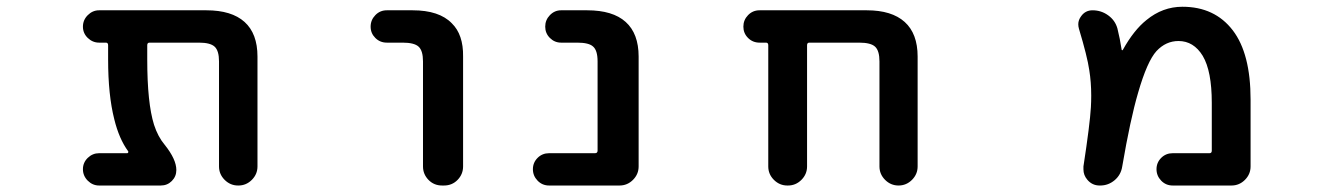

<svg xmlns="http://www.w3.org/2000/svg" viewBox="-20 -579 4040 580"><path d="M699.2 -18.6Q675.8 -18.6 658.7 -35.6Q641.6 -52.7 641.6 -76.2V-393.6Q641.6 -425.8 628.4 -438Q615.2 -450.2 581.1 -450.2H431.6Q424.8 -450.2 424.8 -442.4V-399.4Q424.8 -267.6 445.3 -202.1Q457 -166 477.5 -141.6Q512.7 -97.7 512.7 -65.4Q512.7 -45.9 499 -32.2Q485.4 -18.6 465.8 -18.6H279.3Q259.8 -18.6 245.1 -33.2Q230.5 -47.9 230.5 -67.9Q230.5 -87.9 245.1 -102.1Q259.8 -116.2 279.3 -116.2H364.3Q366.2 -116.2 367.2 -118.2Q368.2 -120.1 367.2 -122.1Q339.8 -159.2 325.2 -218.8Q306.6 -292 306.6 -399.4V-442.4Q306.6 -450.2 299.8 -450.2H279.3Q259.8 -450.2 245.1 -464.4Q230.5 -478.5 230.5 -498.5Q230.5 -518.6 245.1 -533.2Q259.8 -547.9 279.3 -547.9H603.5Q679.7 -547.9 718.8 -512.7Q757.8 -477.5 757.8 -408.2V-76.2Q757.8 -52.7 740.7 -35.6Q723.6 -18.6 700.2 -18.6Z M1315.4 -18.6Q1291 -18.6 1274.4 -35.6Q1257.8 -52.7 1257.8 -76.2V-393.6Q1257.8 -425.8 1244.6 -438Q1231.4 -450.2 1196.3 -450.2H1148.4Q1127.9 -450.2 1113.8 -464.4Q1099.6 -478.5 1099.6 -498.5Q1099.6 -518.6 1113.8 -533.2Q1127.9 -547.9 1148.4 -547.9H1226.6Q1306.6 -547.9 1344.7 -508.8Q1379.9 -474.6 1378.9 -408.2V-76.2Q1378.9 -52.7 1362.3 -35.6Q1345.7 -18.6 1321.3 -18.6Z M1638.7 -18.6Q1618.2 -18.6 1604 -33.2Q1589.8 -47.9 1589.8 -67.9Q1589.8 -87.9 1604 -102.1Q1618.2 -116.2 1638.7 -116.2H1777.3Q1785.2 -116.2 1785.2 -124V-393.6Q1785.2 -426.8 1771.5 -438.5Q1758.8 -450.2 1723.6 -450.2H1674.8Q1655.3 -450.2 1641.1 -464.4Q1627 -478.5 1627 -498.5Q1627 -518.6 1641.1 -533.2Q1655.3 -547.9 1674.8 -547.9H1753.9Q1831.1 -547.9 1870.1 -512.7Q1909.2 -477.5 1909.2 -408.2V-76.2Q1909.2 -52.7 1892.1 -35.6Q1875 -18.6 1851.6 -18.6Z M2636.7 -76.2V-393.6Q2636.7 -425.8 2623.5 -438Q2610.4 -450.2 2575.2 -450.2H2424.8Q2418 -450.2 2418 -442.4V-76.2Q2418 -52.7 2400.9 -35.6Q2383.8 -18.6 2360.4 -18.6H2358.4Q2335 -18.6 2317.9 -35.6Q2300.8 -52.7 2300.8 -76.2V-442.4Q2300.8 -450.2 2293.9 -450.2H2274.4Q2253.9 -450.2 2239.7 -464.4Q2225.6 -478.5 2225.6 -498.5Q2225.6 -518.6 2239.7 -533.2Q2253.9 -547.9 2274.4 -547.9H2598.6Q2673.8 -547.9 2712.9 -512.7Q2752 -477.5 2752 -408.2V-76.2Q2752 -52.7 2734.9 -35.6Q2717.8 -18.6 2694.3 -18.6Q2670.9 -18.6 2653.8 -35.6Q2636.7 -52.7 2636.7 -76.2Z M3522.5 -18.6Q3502 -18.6 3487.8 -33.2Q3473.6 -47.9 3473.6 -67.9Q3473.6 -87.9 3487.8 -102.1Q3502 -116.2 3522.5 -116.2H3633.8Q3640.6 -116.2 3640.6 -124V-268.6Q3640.6 -364.3 3613.3 -410.2Q3585.9 -455.1 3540 -455.1Q3502 -455.1 3473.6 -424.8Q3445.3 -393.6 3418 -298.8Q3394.5 -218.8 3370.1 -76.2Q3366.2 -50.8 3347.2 -34.7Q3328.1 -18.6 3303.7 -18.6H3301.8Q3279.3 -18.6 3264.6 -36.1Q3252.9 -49.8 3252.9 -67.4Q3252.9 -71.3 3252.9 -76.2Q3272.5 -204.1 3275.4 -254.9Q3276.4 -272.5 3276.4 -290Q3276.4 -331.1 3270.5 -367.2Q3264.6 -408.2 3239.3 -492.2Q3237.3 -499 3237.3 -505.9Q3237.3 -518.6 3246.1 -530.3Q3258.8 -547.9 3280.3 -547.9Q3306.6 -547.9 3327.6 -532.7Q3348.6 -517.6 3355.5 -493.2Q3363.3 -461.9 3368.2 -429.7Q3368.2 -427.7 3369.6 -427.2Q3371.1 -426.8 3372.1 -428.7Q3405.3 -488.3 3443.4 -518.6Q3492.2 -558.6 3551.8 -558.6Q3649.4 -558.6 3704.1 -487.3Q3757.8 -417 3757.8 -278.3V-76.2Q3757.8 -52.7 3740.7 -35.6Q3723.6 -18.6 3700.2 -18.6Z"/></svg>

Font: Rounded Mgen+ 1mn medium
Style: Regular
Weight: 500
Designer: [Source Han Sans]
Ryoko NISHIZUKA  (kana & ideographs); Paul D. Hunt (Latin, Greek & Cyrillic); Wenlong ZHANG  (bopomofo
Version: Version 1.059.20150602